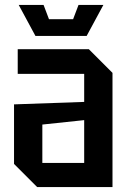

<svg xmlns="http://www.w3.org/2000/svg" viewBox="-20 -760 524 780"><path d="M37 -94V-336L322 -346V-460H52V-560H341L437 -464V0H131ZM152 -254V-98H322V-272ZM299 -740H400L332 -614H124L56 -740H157L179 -682H277Z"/></svg>

Font: Tektur SemiCondensed Medium
Style: Regular
Weight: 500
Width: 4
Designer: Adam Jagosz
Foundry: Adam Jagosz
Version: Version 1.005;gftools[0.9.30]